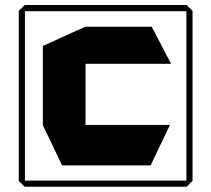

<svg xmlns="http://www.w3.org/2000/svg" viewBox="-20 -680 822 747"><path d="M221.6 -36.6 146.7 -192.9V-193.9H640.8V-192.9L566 -36.6ZM76 46.6 53 23.6V-636.5H77V46.6ZM77 46.6V22.6H729.1V23.6L706.1 46.6ZM146.7 -193.9V-501.2L311.7 -576.1H312.7V-193.9ZM312.7 -431.7V-576.1H570.2L645 -432.7V-431.7ZM53 -636.5V-637.5L76 -660.5H705.1V-636.5ZM705.1 22.6V-660.5H706.1L729.1 -637.5V22.6Z"/></svg>

Font: Foldit Thin
Style: Regular
Weight: 100
Designer: Sophia Tai
Foundry: Sophia Tai
Version: Version 1.003